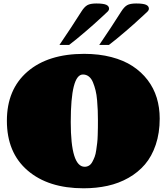

<svg xmlns="http://www.w3.org/2000/svg" viewBox="-20 -1042 932 1076"><path d="M590.3 -790H536.1Q606 -892.6 659.2 -977.1Q675.8 -1003.4 692.4 -1012.9Q709 -1022.5 742.7 -1022.5Q781.7 -1022.5 798.1 -1015.4Q814.5 -1008.3 814.5 -992.7Q814.5 -985.8 807.9 -978.5Q801.3 -971.2 784.2 -956.1Q767.1 -940.9 756.8 -931.2Q739.7 -914.6 684.3 -866.9Q628.9 -819.3 590.3 -790ZM367.2 -790H313Q382.8 -892.6 436 -977.1Q452.6 -1003.4 469.2 -1012.9Q485.8 -1022.5 519.5 -1022.5Q558.6 -1022.5 575 -1015.4Q591.3 -1008.3 591.3 -992.7Q591.3 -985.8 584.7 -978.5Q578.1 -971.2 561 -956.1Q543.9 -940.9 533.7 -931.2Q516.6 -914.6 461.2 -866.9Q405.8 -819.3 367.2 -790ZM448.2 13.2Q250.5 13.2 134.5 -86.7Q18.6 -186.5 18.6 -365.2Q18.6 -541 134 -640.6Q249.5 -740.2 451.7 -740.2Q534.7 -740.2 604 -722.2Q673.3 -704.1 723.1 -671.4Q772.9 -638.7 807.4 -593.5Q841.8 -548.3 858.4 -493.9Q875 -439.5 875 -377.4Q875 -296.9 853 -231.4Q831.1 -166 792.5 -120.8Q753.9 -75.7 700 -45.2Q646 -14.6 583 -0.7Q520 13.2 448.2 13.2ZM454.6 -107.4Q467.8 -107.4 478.8 -114Q489.7 -120.6 497.3 -134.5Q504.9 -148.4 510.5 -163.1Q516.1 -177.7 519.3 -200.7Q522.5 -223.6 524.7 -241Q526.9 -258.3 527.6 -285.2Q528.3 -312 528.6 -327.1Q528.8 -342.3 528.8 -367.7Q528.8 -398.4 527.8 -423.1Q526.9 -447.8 524.2 -479.7Q521.5 -511.7 515.6 -535.4Q509.8 -559.1 501 -580.6Q492.2 -602.1 477.8 -613.3Q463.4 -624.5 444.8 -624.5Q376.5 -624.5 376.5 -357.9Q376.5 -107.4 454.6 -107.4Z"/></svg>

Font: Coustard Black
Style: Regular
Weight: 900
Foundry: vernon adams
Version: Version 1.001;